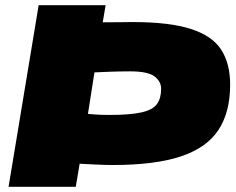

<svg xmlns="http://www.w3.org/2000/svg" viewBox="-20 -720 910 740"><path d="M13 0 129 -700H387L376 -634Q416 -634 445 -634.5Q474 -635 490 -635Q633 -635 715.5 -608.5Q798 -582 832.5 -528.5Q867 -475 867 -394Q867 -287 821.5 -218.5Q776 -150 676.5 -117Q577 -84 414 -84Q398 -84 383 -84.5Q368 -85 345.5 -86Q323 -87 287 -89L272 0ZM402 -277Q483 -277 526 -287Q569 -297 585 -319Q601 -341 601 -378Q601 -406 575.5 -425.5Q550 -445 481 -445Q454 -445 438 -444.5Q422 -444 402 -443.5Q382 -443 344 -441L319 -281Q353 -278 369.5 -277.5Q386 -277 402 -277Z"/></svg>

Font: Georama Extended Black
Style: Italic
Weight: 900
Width: 7
Italic angle: -9°
Designer: Jean-Baptiste Levee
Foundry: Production Type
Version: Version 1.000